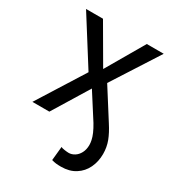

<svg xmlns="http://www.w3.org/2000/svg" viewBox="-177 -636 867 949"><g transform="rotate(30 256.0 -161.5)"><path d="M201.2 -265.6 34.2 -530.3H130.9L255.9 -315.4L380.9 -530.3H477.5L307.6 -265.6L414.1 -97.7Q439.9 -58.1 452.9 -23.9Q465.8 10.3 465.8 48.8Q465.8 91.8 448.7 127.9Q431.6 164.1 397.9 185.5Q364.3 207 316.4 207Q299.8 207 287.8 205.6Q275.9 204.1 262.7 200.2L270.5 121.1Q275.9 124.5 291.3 126.7Q306.6 128.9 315.4 128.9Q332 128.9 348.1 118.9Q364.3 108.9 374.5 89.6Q384.8 70.3 384.8 43.9Q384.8 32.2 381.8 17.6Q375.5 -14.2 347.7 -60.5L255.9 -204.1L130.9 0H34.2Z"/></g></svg>

Font: Pretendard JP
Style: Regular
Weight: 400
Designer: Base glyphs from Inter by Rasmus Andersson; Hangeul glyphs from Noto Sans CJK(Source Han Sans) by Jang Soo-young and Kan
Foundry: Kil Hyung-jin
Version: Version 1.309